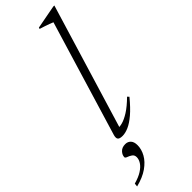

<svg xmlns="http://www.w3.org/2000/svg" viewBox="-402 -734 998 998"><g transform="rotate(-45 96.5 -235.0)"><path d="M211.5 -662Q202.5 -666 190.2 -670.5Q178 -675 164.2 -679.5Q150.5 -684 136 -688.5L138.5 -696L268.5 -720.5H276.5L64.5 -21.5L53 -36Q68 -33 90.2 -38.8Q112.5 -44.5 142.2 -63.2Q172 -82 208.5 -118L217 -109Q180 -64 149.5 -38Q119 -12 93.8 -1Q68.5 10 48 10Q26 10 19.8 1.2Q13.5 -7.5 20 -28.5ZM-24 94.5Q-24 78.5 -10.5 64Q3 49.5 27 49.5Q46 49.5 57.5 62Q69 74.5 69 98.5Q69 129 52.5 158.5Q36 188 2.2 211.8Q-31.5 235.5 -84.5 249L-82.5 230Q-46 220 -23 205.2Q0 190.5 11 173.5Q22 156.5 22 140Q22 124 10.5 116.2Q-1 108.5 -12.5 104.5Q-24 100.5 -24 94.5Z"/></g></svg>

Font: Newsreader 36pt Light
Style: Italic
Weight: 300
Italic angle: -17°
Designer: Hugues Gentile
Foundry: Production Type
Version: Version 1.003